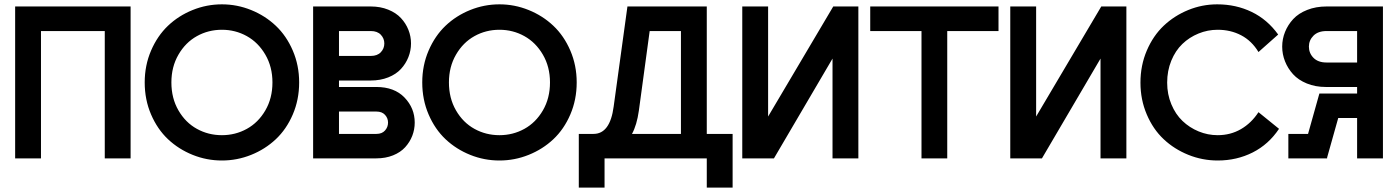

<svg xmlns="http://www.w3.org/2000/svg" viewBox="-20 -730 6444 885"><path d="M582 -700.2V0H462.9V-586.9H168.9V0H49.8V-700.2Z M1002.9 9.8Q932.6 9.8 868.2 -16.1Q803.7 -42 754.6 -88.1Q705.6 -134.3 676.3 -202.4Q647 -270.5 647 -350.1Q647 -428.7 676.3 -496.8Q705.6 -564.9 754.4 -611.3Q803.2 -657.7 867.9 -683.8Q932.6 -710 1002.9 -710Q1072.8 -710 1137.5 -683.8Q1202.1 -657.7 1251.2 -611.3Q1300.3 -564.9 1329.6 -496.8Q1358.9 -428.7 1358.9 -350.1Q1358.9 -270.5 1329.6 -202.4Q1300.3 -134.3 1251.2 -88.1Q1202.1 -42 1137.5 -16.1Q1072.8 9.8 1002.9 9.8ZM770 -350.1Q770 -277.3 802.5 -221.2Q835 -165 887.7 -136Q940.4 -106.9 1002.9 -106.9Q1064.9 -106.9 1117.7 -136Q1170.4 -165 1203.1 -221.2Q1235.8 -277.3 1235.8 -350.1Q1235.8 -421.9 1203.1 -478Q1170.4 -534.2 1117.7 -563.5Q1064.9 -592.8 1002.9 -592.8Q940.4 -592.8 887.7 -563.5Q835 -534.2 802.5 -478Q770 -421.9 770 -350.1Z M1423.3 0V-700.2H1688.5Q1733.4 -700.2 1769.5 -685.5Q1805.7 -670.9 1828.1 -646.7Q1850.6 -622.6 1862.5 -592.5Q1874.5 -562.5 1874.5 -529.8Q1874.5 -497.1 1862.5 -466.8Q1850.6 -436.5 1828.1 -412.1Q1805.7 -387.7 1769.5 -373.3Q1733.4 -358.9 1688.5 -358.9H1542.5V-329.1H1714.4Q1797.9 -329.1 1844.7 -280.3Q1891.6 -231.4 1891.6 -165Q1891.6 -133.3 1880.4 -104.2Q1869.1 -75.2 1847.7 -51.5Q1826.2 -27.8 1791.7 -13.9Q1757.3 0 1714.4 0ZM1542.5 -112.8H1715.3Q1740.7 -112.8 1754.6 -128.4Q1768.6 -144 1768.6 -165Q1768.6 -185.5 1754.6 -200.7Q1740.7 -215.8 1715.3 -215.8H1542.5ZM1542.5 -472.2H1689.5Q1719.2 -472.2 1735.4 -489.3Q1751.5 -506.3 1751.5 -529.8Q1751.5 -552.7 1735.4 -569.8Q1719.2 -586.9 1689.5 -586.9H1542.5Z M2282.2 9.8Q2211.9 9.8 2147.5 -16.1Q2083 -42 2033.9 -88.1Q1984.9 -134.3 1955.6 -202.4Q1926.3 -270.5 1926.3 -350.1Q1926.3 -428.7 1955.6 -496.8Q1984.9 -564.9 2033.7 -611.3Q2082.5 -657.7 2147.2 -683.8Q2211.9 -710 2282.2 -710Q2352.1 -710 2416.7 -683.8Q2481.4 -657.7 2530.5 -611.3Q2579.6 -564.9 2608.9 -496.8Q2638.2 -428.7 2638.2 -350.1Q2638.2 -270.5 2608.9 -202.4Q2579.6 -134.3 2530.5 -88.1Q2481.4 -42 2416.7 -16.1Q2352.1 9.8 2282.2 9.8ZM2049.3 -350.1Q2049.3 -277.3 2081.8 -221.2Q2114.3 -165 2167 -136Q2219.7 -106.9 2282.2 -106.9Q2344.2 -106.9 2397 -136Q2449.7 -165 2482.4 -221.2Q2515.1 -277.3 2515.1 -350.1Q2515.1 -421.9 2482.4 -478Q2449.7 -534.2 2397 -563.5Q2344.2 -592.8 2282.2 -592.8Q2219.7 -592.8 2167 -563.5Q2114.3 -534.2 2081.8 -478Q2049.3 -421.9 2049.3 -350.1Z M2647.9 134.8V-112.8H2715.8Q2792 -112.8 2808.6 -238.8L2872.1 -700.2H3237.8V-112.8H3356.9V134.8H3237.8V0H2766.6V134.8ZM2893.1 -112.8H3118.7V-586.9H2974.6L2924.8 -220.2Q2915.5 -153.8 2893.1 -112.8Z M3401.4 0V-700.2H3520.5V-192.9L3820.8 -700.2H3936.5V0H3817.4V-460L3547.4 0Z M4227.5 0V-586.9H3991.2V-700.2H4582.5V-586.9H4346.2V0Z M4636.7 0V-700.2H4755.9V-192.9L5056.2 -700.2H5171.9V0H5052.7V-460L4782.7 0Z M5592.8 9.8Q5522 9.8 5457.3 -16.4Q5392.6 -42.5 5343.8 -88.4Q5294.9 -134.3 5265.9 -202.4Q5236.8 -270.5 5236.8 -349.1Q5236.8 -428.7 5266.1 -497.1Q5295.4 -565.4 5344.2 -611.6Q5393.1 -657.7 5457 -683.8Q5521 -710 5590.8 -710Q5677.2 -710 5749.5 -675Q5821.8 -640.1 5871.6 -570.8L5780.8 -490.2Q5749.5 -542 5700.9 -567.4Q5652.3 -592.8 5592.8 -592.8Q5546.4 -592.8 5504.2 -575.4Q5461.9 -558.1 5429.9 -527.3Q5397.9 -496.6 5378.9 -450.2Q5359.9 -403.8 5359.9 -349.1Q5359.9 -295.4 5379.2 -249.3Q5398.4 -203.1 5430.7 -172.4Q5462.9 -141.6 5504.9 -124.3Q5546.9 -106.9 5592.8 -106.9Q5651.9 -106.9 5700 -134.8Q5748 -162.6 5780.8 -212.9L5875.5 -136.2Q5827.6 -64.5 5754.2 -27.3Q5680.7 9.8 5592.8 9.8Z M6354.5 0H6235.4V-186H6148.4L6097.2 -3.9V0H5918.5V-112.8H6009.3L6061.5 -298.8H6235.4V-329.1H6091.3Q6043 -329.1 6003.7 -345.2Q5964.4 -361.3 5940.2 -387.9Q5916 -414.6 5903.1 -447.3Q5890.1 -480 5890.1 -515.1Q5890.1 -550.3 5903.3 -583Q5916.5 -615.7 5940.9 -642.1Q5965.3 -668.5 6005.4 -684.3Q6045.4 -700.2 6095.2 -700.2H6354.5ZM6013.2 -515.1Q6013.2 -484.9 6034.4 -463.4Q6055.7 -441.9 6094.2 -441.9H6235.4V-586.9H6094.2Q6055.7 -586.9 6034.4 -565.7Q6013.2 -544.4 6013.2 -515.1Z"/></svg>

Font: Cakra Normal
Style: Regular
Weight: 400
Designer: Lucia Kollert, Vojtech Kollert
Foundry: OoM Type
Version: Version 1.000;Glyphs 3.1.1 (3148)